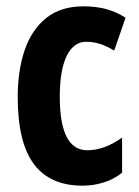

<svg xmlns="http://www.w3.org/2000/svg" viewBox="-20 -577 439 607"><path d="M241 10Q138 10 87 -58.5Q36 -127 36 -270Q36 -354 58 -418.5Q80 -483 126 -520Q172 -557 244 -557Q284 -557 316.5 -548Q349 -539 377 -521L341 -417Q296 -445 253 -445Q213 -445 191 -400.5Q169 -356 169 -271Q169 -102 256 -102Q310 -102 366 -142V-31Q340 -10 307.5 0Q275 10 241 10Z"/></svg>

Font: Noto Sans Lao UI ExtCond
Style: Bold
Weight: 700
Width: 2
Designer: Monotype Design Team
Foundry: Monotype Imaging Inc.
Version: Version 2.000; ttfautohint (v1.8.4.7-5d5b)